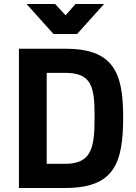

<svg xmlns="http://www.w3.org/2000/svg" viewBox="-20 -934 678 954"><path d="M363 -765 497 -914H355L306 -858L254 -914H112L246 -765ZM450 -353C450 -202 437 -120 303 -120H212V-572H303C437 -572 450 -502 450 -353ZM303 0C547 0 592 -121 592 -353C592 -579 540 -692 303 -692H74V0H303Z"/></svg>

Font: RazerF5
Style: Bold
Weight: 700
Foundry: Razer Inc.
Version: Version 2